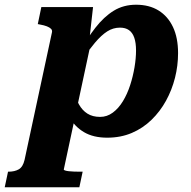

<svg xmlns="http://www.w3.org/2000/svg" viewBox="-100 -570 809 813"><path d="M-80 223 -66 157H-64Q-38 157 -20.5 147Q-3 137 4 107L120 -433Q122 -442 116 -448Q110 -454 98.5 -458.5Q87 -463 70 -466L60 -468L75 -540H294L277 -389L288 -403L170 148Q170 150 176 152Q182 154 191.5 155Q201 156 213 156.5Q225 157 237 157H250L236 223ZM164 -164 211 -187Q220 -154 234 -128.5Q248 -103 270 -89Q292 -75 324 -75Q353 -75 377.5 -93Q402 -111 420.5 -141.5Q439 -172 451 -209Q463 -246 469.5 -284.5Q476 -323 476 -356Q476 -389 468.5 -410.5Q461 -432 446 -442.5Q431 -453 408 -453Q379 -453 354 -437Q329 -421 302 -389Q275 -357 241 -308L229 -339Q267 -405 303.5 -452Q340 -499 381.5 -524.5Q423 -550 476 -550Q532 -550 571.5 -525.5Q611 -501 632.5 -455.5Q654 -410 654 -345Q654 -292 641 -240.5Q628 -189 603 -143.5Q578 -98 541.5 -62.5Q505 -27 458 -7Q411 13 354 13Q295 13 255.5 -10.5Q216 -34 194 -74Q172 -114 164 -164Z"/></svg>

Font: Roboto Serif 20pt
Style: Bold Italic
Weight: 700
Italic angle: -10°
Version: Version 1.007